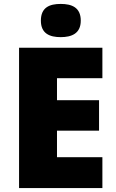

<svg xmlns="http://www.w3.org/2000/svg" viewBox="-20 -957 589 977"><path d="M289 -937C233 -937 188 -920 188 -852C188 -786 233 -768 289 -768C344 -768 391 -786 391 -852C391 -920 344 -937 289 -937ZM501 0V-157H270V-292H484V-447H270V-559H501V-714H77V0Z"/></svg>

Font: Noto Sans Gujarati Black
Style: Regular
Weight: 900
Designer: Jelle Bosma - Monotype Design Team, Universal Thirst
Foundry: Monotype Imaging Inc.
Version: Version 2.106